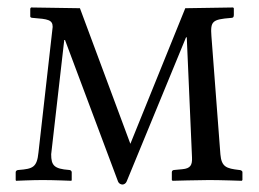

<svg xmlns="http://www.w3.org/2000/svg" viewBox="-20 -482 693 514"><path d="M478 -382H480L494 -61C495 -40 490 -31 468 -29L447 -27C443 -27 440 -25 440 -21V0L442 2C442 2 512 0 540 0C570 0 627 2 627 2L629 0V-21C629 -25 624 -27 620 -27C586 -31 573 -35 570 -69L546 -385C543 -425 548 -430 598 -434C604 -434 606 -436 606 -442V-460L604 -462L476 -460L329 -97L194 -460L63 -462L61 -459V-438C61 -436 63 -434 69 -434C108 -431 121 -429 121 -410L83 -74C79 -34 68 -30 30 -27C26 -27 22 -25 22 -21V0L23 2C23 2 66 0 94 0C124 0 171 2 171 2L172 0V-21C172 -25 168 -27 165 -27C125 -30 117 -39 117 -69L152 -375H154L296 4C298 9 303 12 308 12C312 12 317 9 319 4Z"/></svg>

Font: Linux Libertine O C
Style: Regular
Weight: 400
Designer: Philipp H. Poll
Foundry: Philipp H. Poll
Version: Version 4.0.3